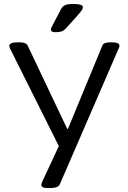

<svg xmlns="http://www.w3.org/2000/svg" viewBox="-20 -738 646 966"><path d="M220 208Q188 208 188 192Q188 190 188.5 187.5Q189 185 193 175L276 -3L30 -495Q29 -497 28 -501Q27 -505 27 -508Q27 -525 70 -525H79Q111 -525 119 -509L318 -90H322L495 -509Q499 -518 509.5 -521.5Q520 -525 536 -525H543Q581 -525 581 -508Q581 -502 577 -494L282 187Q274 208 235 208ZM258 -576Q236 -576 236 -589Q236 -594 239.5 -600.5Q243 -607 247 -616L287 -692Q294 -705 306 -711.5Q318 -718 349 -718Q397 -718 397 -702Q397 -695 391 -686Q385 -677 370 -660L316 -600Q302 -584 290 -580Q278 -576 258 -576Z"/></svg>

Font: Asap Expanded
Style: Regular
Weight: 400
Width: 7
Designer: Pablo Cosgaya
Foundry: Omnibus-Type
Version: Version 3.001; ttfautohint (v1.8.4.7-5d5b)